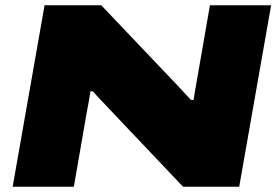

<svg xmlns="http://www.w3.org/2000/svg" viewBox="-20 -708 1048 728"><path d="M28 0 149 -688H364L652 -385Q657 -380 666 -370Q675 -360 685.5 -349Q696 -338 704 -329H714Q716 -343 720 -366.5Q724 -390 728 -412L776 -688H1008L887 0H674L399 -290Q382 -308 362.5 -328.5Q343 -349 332 -362H323Q321 -348 316.5 -322.5Q312 -297 307 -271L260 0Z"/></svg>

Font: Archivo Expanded Black
Style: Italic
Weight: 900
Width: 7
Italic angle: -10°
Designer: Hector Gatti
Foundry: Omnibus-Type
Version: Version 2.001